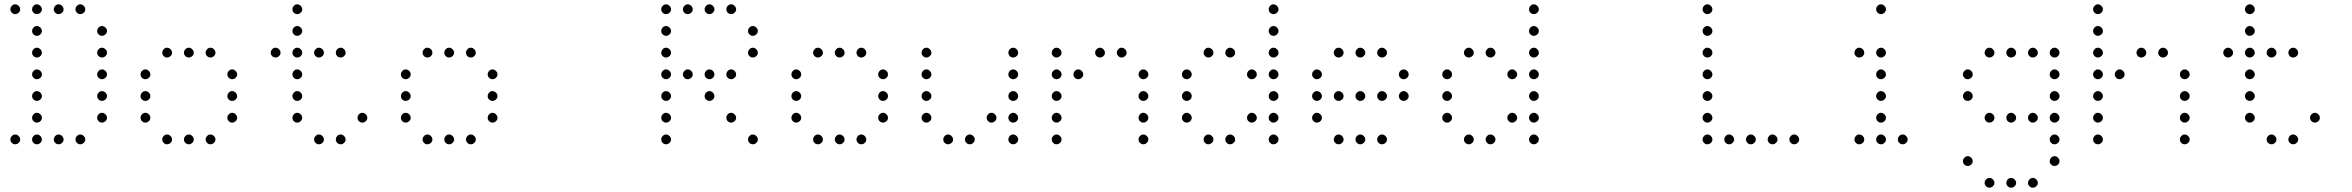

<svg xmlns="http://www.w3.org/2000/svg" viewBox="-20 -693 10840 885"><path d="M49 -673Q41 -673 34.5 -666Q28 -659 28 -651V-649Q28 -641 34.5 -634.5Q41 -628 49 -628H51Q59 -628 66 -634.5Q73 -641 73 -649V-651Q73 -659 66 -666Q59 -673 51 -673ZM149 -673Q141 -673 134.5 -666Q128 -659 128 -651V-649Q128 -641 134.5 -634.5Q141 -628 149 -628H151Q159 -628 166 -634.5Q173 -641 173 -649V-651Q173 -659 166 -666Q159 -673 151 -673ZM249 -673Q241 -673 234.5 -666Q228 -659 228 -651V-649Q228 -641 234.5 -634.5Q241 -628 249 -628H251Q259 -628 266 -634.5Q273 -641 273 -649V-651Q273 -659 266 -666Q259 -673 251 -673ZM349 -673Q341 -673 334.5 -666Q328 -659 328 -651V-649Q328 -641 334.5 -634.5Q341 -628 349 -628H351Q359 -628 366 -634.5Q373 -641 373 -649V-651Q373 -659 366 -666Q359 -673 351 -673ZM149 -573Q141 -573 134.5 -566Q128 -559 128 -551V-549Q128 -541 134.5 -534.5Q141 -528 149 -528H151Q159 -528 166 -534.5Q173 -541 173 -549V-551Q173 -559 166 -566Q159 -573 151 -573ZM449 -573Q441 -573 434.5 -566Q428 -559 428 -551V-549Q428 -541 434.5 -534.5Q441 -528 449 -528H451Q459 -528 466 -534.5Q473 -541 473 -549V-551Q473 -559 466 -566Q459 -573 451 -573ZM149 -473Q141 -473 134.5 -466Q128 -459 128 -451V-449Q128 -441 134.5 -434.5Q141 -428 149 -428H151Q159 -428 166 -434.5Q173 -441 173 -449V-451Q173 -459 166 -466Q159 -473 151 -473ZM449 -473Q441 -473 434.5 -466Q428 -459 428 -451V-449Q428 -441 434.5 -434.5Q441 -428 449 -428H451Q459 -428 466 -434.5Q473 -441 473 -449V-451Q473 -459 466 -466Q459 -473 451 -473ZM149 -373Q141 -373 134.5 -366Q128 -359 128 -351V-349Q128 -341 134.5 -334.5Q141 -328 149 -328H151Q159 -328 166 -334.5Q173 -341 173 -349V-351Q173 -359 166 -366Q159 -373 151 -373ZM449 -373Q441 -373 434.5 -366Q428 -359 428 -351V-349Q428 -341 434.5 -334.5Q441 -328 449 -328H451Q459 -328 466 -334.5Q473 -341 473 -349V-351Q473 -359 466 -366Q459 -373 451 -373ZM149 -273Q141 -273 134.5 -266Q128 -259 128 -251V-249Q128 -241 134.5 -234.5Q141 -228 149 -228H151Q159 -228 166 -234.5Q173 -241 173 -249V-251Q173 -259 166 -266Q159 -273 151 -273ZM449 -273Q441 -273 434.5 -266Q428 -259 428 -251V-249Q428 -241 434.5 -234.5Q441 -228 449 -228H451Q459 -228 466 -234.5Q473 -241 473 -249V-251Q473 -259 466 -266Q459 -273 451 -273ZM149 -173Q141 -173 134.5 -166Q128 -159 128 -151V-149Q128 -141 134.5 -134.5Q141 -128 149 -128H151Q159 -128 166 -134.5Q173 -141 173 -149V-151Q173 -159 166 -166Q159 -173 151 -173ZM449 -173Q441 -173 434.5 -166Q428 -159 428 -151V-149Q428 -141 434.5 -134.5Q441 -128 449 -128H451Q459 -128 466 -134.5Q473 -141 473 -149V-151Q473 -159 466 -166Q459 -173 451 -173ZM49 -73Q41 -73 34.5 -66Q28 -59 28 -51V-49Q28 -41 34.5 -34.5Q41 -28 49 -28H51Q59 -28 66 -34.5Q73 -41 73 -49V-51Q73 -59 66 -66Q59 -73 51 -73ZM149 -73Q141 -73 134.5 -66Q128 -59 128 -51V-49Q128 -41 134.5 -34.5Q141 -28 149 -28H151Q159 -28 166 -34.5Q173 -41 173 -49V-51Q173 -59 166 -66Q159 -73 151 -73ZM249 -73Q241 -73 234.5 -66Q228 -59 228 -51V-49Q228 -41 234.5 -34.5Q241 -28 249 -28H251Q259 -28 266 -34.5Q273 -41 273 -49V-51Q273 -59 266 -66Q259 -73 251 -73ZM349 -73Q341 -73 334.5 -66Q328 -59 328 -51V-49Q328 -41 334.5 -34.5Q341 -28 349 -28H351Q359 -28 366 -34.5Q373 -41 373 -49V-51Q373 -59 366 -66Q359 -73 351 -73Z M749 -473Q741 -473 734.5 -466Q728 -459 728 -451V-449Q728 -441 734.5 -434.5Q741 -428 749 -428H751Q759 -428 766 -434.5Q773 -441 773 -449V-451Q773 -459 766 -466Q759 -473 751 -473ZM849 -473Q841 -473 834.5 -466Q828 -459 828 -451V-449Q828 -441 834.5 -434.5Q841 -428 849 -428H851Q859 -428 866 -434.5Q873 -441 873 -449V-451Q873 -459 866 -466Q859 -473 851 -473ZM949 -473Q941 -473 934.5 -466Q928 -459 928 -451V-449Q928 -441 934.5 -434.5Q941 -428 949 -428H951Q959 -428 966 -434.5Q973 -441 973 -449V-451Q973 -459 966 -466Q959 -473 951 -473ZM649 -373Q641 -373 634.5 -366Q628 -359 628 -351V-349Q628 -341 634.5 -334.5Q641 -328 649 -328H651Q659 -328 666 -334.5Q673 -341 673 -349V-351Q673 -359 666 -366Q659 -373 651 -373ZM1049 -373Q1041 -373 1034.5 -366Q1028 -359 1028 -351V-349Q1028 -341 1034.5 -334.5Q1041 -328 1049 -328H1051Q1059 -328 1066 -334.5Q1073 -341 1073 -349V-351Q1073 -359 1066 -366Q1059 -373 1051 -373ZM649 -273Q641 -273 634.5 -266Q628 -259 628 -251V-249Q628 -241 634.5 -234.5Q641 -228 649 -228H651Q659 -228 666 -234.5Q673 -241 673 -249V-251Q673 -259 666 -266Q659 -273 651 -273ZM1049 -273Q1041 -273 1034.5 -266Q1028 -259 1028 -251V-249Q1028 -241 1034.5 -234.5Q1041 -228 1049 -228H1051Q1059 -228 1066 -234.5Q1073 -241 1073 -249V-251Q1073 -259 1066 -266Q1059 -273 1051 -273ZM649 -173Q641 -173 634.5 -166Q628 -159 628 -151V-149Q628 -141 634.5 -134.5Q641 -128 649 -128H651Q659 -128 666 -134.5Q673 -141 673 -149V-151Q673 -159 666 -166Q659 -173 651 -173ZM1049 -173Q1041 -173 1034.5 -166Q1028 -159 1028 -151V-149Q1028 -141 1034.5 -134.5Q1041 -128 1049 -128H1051Q1059 -128 1066 -134.5Q1073 -141 1073 -149V-151Q1073 -159 1066 -166Q1059 -173 1051 -173ZM749 -73Q741 -73 734.5 -66Q728 -59 728 -51V-49Q728 -41 734.5 -34.5Q741 -28 749 -28H751Q759 -28 766 -34.5Q773 -41 773 -49V-51Q773 -59 766 -66Q759 -73 751 -73ZM849 -73Q841 -73 834.5 -66Q828 -59 828 -51V-49Q828 -41 834.5 -34.5Q841 -28 849 -28H851Q859 -28 866 -34.5Q873 -41 873 -49V-51Q873 -59 866 -66Q859 -73 851 -73ZM949 -73Q941 -73 934.5 -66Q928 -59 928 -51V-49Q928 -41 934.5 -34.5Q941 -28 949 -28H951Q959 -28 966 -34.5Q973 -41 973 -49V-51Q973 -59 966 -66Q959 -73 951 -73Z M1349 -673Q1341 -673 1334.5 -666Q1328 -659 1328 -651V-649Q1328 -641 1334.5 -634.5Q1341 -628 1349 -628H1351Q1359 -628 1366 -634.5Q1373 -641 1373 -649V-651Q1373 -659 1366 -666Q1359 -673 1351 -673ZM1349 -573Q1341 -573 1334.5 -566Q1328 -559 1328 -551V-549Q1328 -541 1334.5 -534.5Q1341 -528 1349 -528H1351Q1359 -528 1366 -534.5Q1373 -541 1373 -549V-551Q1373 -559 1366 -566Q1359 -573 1351 -573ZM1249 -473Q1241 -473 1234.5 -466Q1228 -459 1228 -451V-449Q1228 -441 1234.5 -434.5Q1241 -428 1249 -428H1251Q1259 -428 1266 -434.5Q1273 -441 1273 -449V-451Q1273 -459 1266 -466Q1259 -473 1251 -473ZM1349 -473Q1341 -473 1334.5 -466Q1328 -459 1328 -451V-449Q1328 -441 1334.5 -434.5Q1341 -428 1349 -428H1351Q1359 -428 1366 -434.5Q1373 -441 1373 -449V-451Q1373 -459 1366 -466Q1359 -473 1351 -473ZM1449 -473Q1441 -473 1434.5 -466Q1428 -459 1428 -451V-449Q1428 -441 1434.5 -434.5Q1441 -428 1449 -428H1451Q1459 -428 1466 -434.5Q1473 -441 1473 -449V-451Q1473 -459 1466 -466Q1459 -473 1451 -473ZM1549 -473Q1541 -473 1534.5 -466Q1528 -459 1528 -451V-449Q1528 -441 1534.5 -434.5Q1541 -428 1549 -428H1551Q1559 -428 1566 -434.5Q1573 -441 1573 -449V-451Q1573 -459 1566 -466Q1559 -473 1551 -473ZM1349 -373Q1341 -373 1334.5 -366Q1328 -359 1328 -351V-349Q1328 -341 1334.5 -334.5Q1341 -328 1349 -328H1351Q1359 -328 1366 -334.5Q1373 -341 1373 -349V-351Q1373 -359 1366 -366Q1359 -373 1351 -373ZM1349 -273Q1341 -273 1334.5 -266Q1328 -259 1328 -251V-249Q1328 -241 1334.5 -234.5Q1341 -228 1349 -228H1351Q1359 -228 1366 -234.5Q1373 -241 1373 -249V-251Q1373 -259 1366 -266Q1359 -273 1351 -273ZM1349 -173Q1341 -173 1334.5 -166Q1328 -159 1328 -151V-149Q1328 -141 1334.5 -134.5Q1341 -128 1349 -128H1351Q1359 -128 1366 -134.5Q1373 -141 1373 -149V-151Q1373 -159 1366 -166Q1359 -173 1351 -173ZM1649 -173Q1641 -173 1634.5 -166Q1628 -159 1628 -151V-149Q1628 -141 1634.5 -134.5Q1641 -128 1649 -128H1651Q1659 -128 1666 -134.5Q1673 -141 1673 -149V-151Q1673 -159 1666 -166Q1659 -173 1651 -173ZM1449 -73Q1441 -73 1434.5 -66Q1428 -59 1428 -51V-49Q1428 -41 1434.5 -34.5Q1441 -28 1449 -28H1451Q1459 -28 1466 -34.5Q1473 -41 1473 -49V-51Q1473 -59 1466 -66Q1459 -73 1451 -73ZM1549 -73Q1541 -73 1534.5 -66Q1528 -59 1528 -51V-49Q1528 -41 1534.5 -34.5Q1541 -28 1549 -28H1551Q1559 -28 1566 -34.5Q1573 -41 1573 -49V-51Q1573 -59 1566 -66Q1559 -73 1551 -73Z M1949 -473Q1941 -473 1934.5 -466Q1928 -459 1928 -451V-449Q1928 -441 1934.5 -434.5Q1941 -428 1949 -428H1951Q1959 -428 1966 -434.5Q1973 -441 1973 -449V-451Q1973 -459 1966 -466Q1959 -473 1951 -473ZM2049 -473Q2041 -473 2034.5 -466Q2028 -459 2028 -451V-449Q2028 -441 2034.5 -434.5Q2041 -428 2049 -428H2051Q2059 -428 2066 -434.5Q2073 -441 2073 -449V-451Q2073 -459 2066 -466Q2059 -473 2051 -473ZM2149 -473Q2141 -473 2134.5 -466Q2128 -459 2128 -451V-449Q2128 -441 2134.5 -434.5Q2141 -428 2149 -428H2151Q2159 -428 2166 -434.5Q2173 -441 2173 -449V-451Q2173 -459 2166 -466Q2159 -473 2151 -473ZM1849 -373Q1841 -373 1834.5 -366Q1828 -359 1828 -351V-349Q1828 -341 1834.5 -334.5Q1841 -328 1849 -328H1851Q1859 -328 1866 -334.5Q1873 -341 1873 -349V-351Q1873 -359 1866 -366Q1859 -373 1851 -373ZM2249 -373Q2241 -373 2234.5 -366Q2228 -359 2228 -351V-349Q2228 -341 2234.5 -334.5Q2241 -328 2249 -328H2251Q2259 -328 2266 -334.5Q2273 -341 2273 -349V-351Q2273 -359 2266 -366Q2259 -373 2251 -373ZM1849 -273Q1841 -273 1834.5 -266Q1828 -259 1828 -251V-249Q1828 -241 1834.5 -234.5Q1841 -228 1849 -228H1851Q1859 -228 1866 -234.5Q1873 -241 1873 -249V-251Q1873 -259 1866 -266Q1859 -273 1851 -273ZM2249 -273Q2241 -273 2234.5 -266Q2228 -259 2228 -251V-249Q2228 -241 2234.5 -234.5Q2241 -228 2249 -228H2251Q2259 -228 2266 -234.5Q2273 -241 2273 -249V-251Q2273 -259 2266 -266Q2259 -273 2251 -273ZM1849 -173Q1841 -173 1834.5 -166Q1828 -159 1828 -151V-149Q1828 -141 1834.5 -134.5Q1841 -128 1849 -128H1851Q1859 -128 1866 -134.5Q1873 -141 1873 -149V-151Q1873 -159 1866 -166Q1859 -173 1851 -173ZM2249 -173Q2241 -173 2234.5 -166Q2228 -159 2228 -151V-149Q2228 -141 2234.5 -134.5Q2241 -128 2249 -128H2251Q2259 -128 2266 -134.5Q2273 -141 2273 -149V-151Q2273 -159 2266 -166Q2259 -173 2251 -173ZM1949 -73Q1941 -73 1934.5 -66Q1928 -59 1928 -51V-49Q1928 -41 1934.5 -34.5Q1941 -28 1949 -28H1951Q1959 -28 1966 -34.5Q1973 -41 1973 -49V-51Q1973 -59 1966 -66Q1959 -73 1951 -73ZM2049 -73Q2041 -73 2034.5 -66Q2028 -59 2028 -51V-49Q2028 -41 2034.5 -34.5Q2041 -28 2049 -28H2051Q2059 -28 2066 -34.5Q2073 -41 2073 -49V-51Q2073 -59 2066 -66Q2059 -73 2051 -73ZM2149 -73Q2141 -73 2134.5 -66Q2128 -59 2128 -51V-49Q2128 -41 2134.5 -34.5Q2141 -28 2149 -28H2151Q2159 -28 2166 -34.5Q2173 -41 2173 -49V-51Q2173 -59 2166 -66Q2159 -73 2151 -73Z M3049 -673Q3041 -673 3034.5 -666Q3028 -659 3028 -651V-649Q3028 -641 3034.5 -634.5Q3041 -628 3049 -628H3051Q3059 -628 3066 -634.5Q3073 -641 3073 -649V-651Q3073 -659 3066 -666Q3059 -673 3051 -673ZM3149 -673Q3141 -673 3134.5 -666Q3128 -659 3128 -651V-649Q3128 -641 3134.5 -634.5Q3141 -628 3149 -628H3151Q3159 -628 3166 -634.5Q3173 -641 3173 -649V-651Q3173 -659 3166 -666Q3159 -673 3151 -673ZM3249 -673Q3241 -673 3234.5 -666Q3228 -659 3228 -651V-649Q3228 -641 3234.5 -634.5Q3241 -628 3249 -628H3251Q3259 -628 3266 -634.5Q3273 -641 3273 -649V-651Q3273 -659 3266 -666Q3259 -673 3251 -673ZM3349 -673Q3341 -673 3334.5 -666Q3328 -659 3328 -651V-649Q3328 -641 3334.5 -634.5Q3341 -628 3349 -628H3351Q3359 -628 3366 -634.5Q3373 -641 3373 -649V-651Q3373 -659 3366 -666Q3359 -673 3351 -673ZM3049 -573Q3041 -573 3034.5 -566Q3028 -559 3028 -551V-549Q3028 -541 3034.5 -534.5Q3041 -528 3049 -528H3051Q3059 -528 3066 -534.5Q3073 -541 3073 -549V-551Q3073 -559 3066 -566Q3059 -573 3051 -573ZM3449 -573Q3441 -573 3434.5 -566Q3428 -559 3428 -551V-549Q3428 -541 3434.5 -534.5Q3441 -528 3449 -528H3451Q3459 -528 3466 -534.5Q3473 -541 3473 -549V-551Q3473 -559 3466 -566Q3459 -573 3451 -573ZM3049 -473Q3041 -473 3034.5 -466Q3028 -459 3028 -451V-449Q3028 -441 3034.5 -434.5Q3041 -428 3049 -428H3051Q3059 -428 3066 -434.5Q3073 -441 3073 -449V-451Q3073 -459 3066 -466Q3059 -473 3051 -473ZM3449 -473Q3441 -473 3434.5 -466Q3428 -459 3428 -451V-449Q3428 -441 3434.5 -434.5Q3441 -428 3449 -428H3451Q3459 -428 3466 -434.5Q3473 -441 3473 -449V-451Q3473 -459 3466 -466Q3459 -473 3451 -473ZM3049 -373Q3041 -373 3034.5 -366Q3028 -359 3028 -351V-349Q3028 -341 3034.5 -334.5Q3041 -328 3049 -328H3051Q3059 -328 3066 -334.5Q3073 -341 3073 -349V-351Q3073 -359 3066 -366Q3059 -373 3051 -373ZM3149 -373Q3141 -373 3134.5 -366Q3128 -359 3128 -351V-349Q3128 -341 3134.5 -334.5Q3141 -328 3149 -328H3151Q3159 -328 3166 -334.5Q3173 -341 3173 -349V-351Q3173 -359 3166 -366Q3159 -373 3151 -373ZM3249 -373Q3241 -373 3234.5 -366Q3228 -359 3228 -351V-349Q3228 -341 3234.5 -334.5Q3241 -328 3249 -328H3251Q3259 -328 3266 -334.5Q3273 -341 3273 -349V-351Q3273 -359 3266 -366Q3259 -373 3251 -373ZM3349 -373Q3341 -373 3334.5 -366Q3328 -359 3328 -351V-349Q3328 -341 3334.5 -334.5Q3341 -328 3349 -328H3351Q3359 -328 3366 -334.5Q3373 -341 3373 -349V-351Q3373 -359 3366 -366Q3359 -373 3351 -373ZM3049 -273Q3041 -273 3034.5 -266Q3028 -259 3028 -251V-249Q3028 -241 3034.5 -234.5Q3041 -228 3049 -228H3051Q3059 -228 3066 -234.5Q3073 -241 3073 -249V-251Q3073 -259 3066 -266Q3059 -273 3051 -273ZM3249 -273Q3241 -273 3234.5 -266Q3228 -259 3228 -251V-249Q3228 -241 3234.5 -234.5Q3241 -228 3249 -228H3251Q3259 -228 3266 -234.5Q3273 -241 3273 -249V-251Q3273 -259 3266 -266Q3259 -273 3251 -273ZM3049 -173Q3041 -173 3034.5 -166Q3028 -159 3028 -151V-149Q3028 -141 3034.5 -134.5Q3041 -128 3049 -128H3051Q3059 -128 3066 -134.5Q3073 -141 3073 -149V-151Q3073 -159 3066 -166Q3059 -173 3051 -173ZM3349 -173Q3341 -173 3334.5 -166Q3328 -159 3328 -151V-149Q3328 -141 3334.5 -134.5Q3341 -128 3349 -128H3351Q3359 -128 3366 -134.5Q3373 -141 3373 -149V-151Q3373 -159 3366 -166Q3359 -173 3351 -173ZM3049 -73Q3041 -73 3034.5 -66Q3028 -59 3028 -51V-49Q3028 -41 3034.5 -34.5Q3041 -28 3049 -28H3051Q3059 -28 3066 -34.5Q3073 -41 3073 -49V-51Q3073 -59 3066 -66Q3059 -73 3051 -73ZM3449 -73Q3441 -73 3434.5 -66Q3428 -59 3428 -51V-49Q3428 -41 3434.5 -34.5Q3441 -28 3449 -28H3451Q3459 -28 3466 -34.5Q3473 -41 3473 -49V-51Q3473 -59 3466 -66Q3459 -73 3451 -73Z M3749 -473Q3741 -473 3734.5 -466Q3728 -459 3728 -451V-449Q3728 -441 3734.5 -434.5Q3741 -428 3749 -428H3751Q3759 -428 3766 -434.5Q3773 -441 3773 -449V-451Q3773 -459 3766 -466Q3759 -473 3751 -473ZM3849 -473Q3841 -473 3834.5 -466Q3828 -459 3828 -451V-449Q3828 -441 3834.5 -434.5Q3841 -428 3849 -428H3851Q3859 -428 3866 -434.5Q3873 -441 3873 -449V-451Q3873 -459 3866 -466Q3859 -473 3851 -473ZM3949 -473Q3941 -473 3934.5 -466Q3928 -459 3928 -451V-449Q3928 -441 3934.5 -434.5Q3941 -428 3949 -428H3951Q3959 -428 3966 -434.5Q3973 -441 3973 -449V-451Q3973 -459 3966 -466Q3959 -473 3951 -473ZM3649 -373Q3641 -373 3634.5 -366Q3628 -359 3628 -351V-349Q3628 -341 3634.5 -334.5Q3641 -328 3649 -328H3651Q3659 -328 3666 -334.5Q3673 -341 3673 -349V-351Q3673 -359 3666 -366Q3659 -373 3651 -373ZM4049 -373Q4041 -373 4034.5 -366Q4028 -359 4028 -351V-349Q4028 -341 4034.5 -334.5Q4041 -328 4049 -328H4051Q4059 -328 4066 -334.5Q4073 -341 4073 -349V-351Q4073 -359 4066 -366Q4059 -373 4051 -373ZM3649 -273Q3641 -273 3634.5 -266Q3628 -259 3628 -251V-249Q3628 -241 3634.5 -234.5Q3641 -228 3649 -228H3651Q3659 -228 3666 -234.5Q3673 -241 3673 -249V-251Q3673 -259 3666 -266Q3659 -273 3651 -273ZM4049 -273Q4041 -273 4034.5 -266Q4028 -259 4028 -251V-249Q4028 -241 4034.5 -234.5Q4041 -228 4049 -228H4051Q4059 -228 4066 -234.5Q4073 -241 4073 -249V-251Q4073 -259 4066 -266Q4059 -273 4051 -273ZM3649 -173Q3641 -173 3634.5 -166Q3628 -159 3628 -151V-149Q3628 -141 3634.5 -134.5Q3641 -128 3649 -128H3651Q3659 -128 3666 -134.5Q3673 -141 3673 -149V-151Q3673 -159 3666 -166Q3659 -173 3651 -173ZM4049 -173Q4041 -173 4034.5 -166Q4028 -159 4028 -151V-149Q4028 -141 4034.5 -134.5Q4041 -128 4049 -128H4051Q4059 -128 4066 -134.5Q4073 -141 4073 -149V-151Q4073 -159 4066 -166Q4059 -173 4051 -173ZM3749 -73Q3741 -73 3734.5 -66Q3728 -59 3728 -51V-49Q3728 -41 3734.5 -34.5Q3741 -28 3749 -28H3751Q3759 -28 3766 -34.5Q3773 -41 3773 -49V-51Q3773 -59 3766 -66Q3759 -73 3751 -73ZM3849 -73Q3841 -73 3834.5 -66Q3828 -59 3828 -51V-49Q3828 -41 3834.5 -34.5Q3841 -28 3849 -28H3851Q3859 -28 3866 -34.5Q3873 -41 3873 -49V-51Q3873 -59 3866 -66Q3859 -73 3851 -73ZM3949 -73Q3941 -73 3934.5 -66Q3928 -59 3928 -51V-49Q3928 -41 3934.5 -34.5Q3941 -28 3949 -28H3951Q3959 -28 3966 -34.5Q3973 -41 3973 -49V-51Q3973 -59 3966 -66Q3959 -73 3951 -73Z M4249 -473Q4241 -473 4234.5 -466Q4228 -459 4228 -451V-449Q4228 -441 4234.5 -434.5Q4241 -428 4249 -428H4251Q4259 -428 4266 -434.5Q4273 -441 4273 -449V-451Q4273 -459 4266 -466Q4259 -473 4251 -473ZM4649 -473Q4641 -473 4634.5 -466Q4628 -459 4628 -451V-449Q4628 -441 4634.5 -434.5Q4641 -428 4649 -428H4651Q4659 -428 4666 -434.5Q4673 -441 4673 -449V-451Q4673 -459 4666 -466Q4659 -473 4651 -473ZM4249 -373Q4241 -373 4234.5 -366Q4228 -359 4228 -351V-349Q4228 -341 4234.5 -334.5Q4241 -328 4249 -328H4251Q4259 -328 4266 -334.5Q4273 -341 4273 -349V-351Q4273 -359 4266 -366Q4259 -373 4251 -373ZM4649 -373Q4641 -373 4634.5 -366Q4628 -359 4628 -351V-349Q4628 -341 4634.5 -334.5Q4641 -328 4649 -328H4651Q4659 -328 4666 -334.5Q4673 -341 4673 -349V-351Q4673 -359 4666 -366Q4659 -373 4651 -373ZM4249 -273Q4241 -273 4234.5 -266Q4228 -259 4228 -251V-249Q4228 -241 4234.5 -234.5Q4241 -228 4249 -228H4251Q4259 -228 4266 -234.5Q4273 -241 4273 -249V-251Q4273 -259 4266 -266Q4259 -273 4251 -273ZM4649 -273Q4641 -273 4634.5 -266Q4628 -259 4628 -251V-249Q4628 -241 4634.5 -234.5Q4641 -228 4649 -228H4651Q4659 -228 4666 -234.5Q4673 -241 4673 -249V-251Q4673 -259 4666 -266Q4659 -273 4651 -273ZM4249 -173Q4241 -173 4234.5 -166Q4228 -159 4228 -151V-149Q4228 -141 4234.5 -134.5Q4241 -128 4249 -128H4251Q4259 -128 4266 -134.5Q4273 -141 4273 -149V-151Q4273 -159 4266 -166Q4259 -173 4251 -173ZM4549 -173Q4541 -173 4534.5 -166Q4528 -159 4528 -151V-149Q4528 -141 4534.5 -134.5Q4541 -128 4549 -128H4551Q4559 -128 4566 -134.5Q4573 -141 4573 -149V-151Q4573 -159 4566 -166Q4559 -173 4551 -173ZM4649 -173Q4641 -173 4634.5 -166Q4628 -159 4628 -151V-149Q4628 -141 4634.5 -134.5Q4641 -128 4649 -128H4651Q4659 -128 4666 -134.5Q4673 -141 4673 -149V-151Q4673 -159 4666 -166Q4659 -173 4651 -173ZM4349 -73Q4341 -73 4334.5 -66Q4328 -59 4328 -51V-49Q4328 -41 4334.5 -34.5Q4341 -28 4349 -28H4351Q4359 -28 4366 -34.5Q4373 -41 4373 -49V-51Q4373 -59 4366 -66Q4359 -73 4351 -73ZM4449 -73Q4441 -73 4434.5 -66Q4428 -59 4428 -51V-49Q4428 -41 4434.5 -34.5Q4441 -28 4449 -28H4451Q4459 -28 4466 -34.5Q4473 -41 4473 -49V-51Q4473 -59 4466 -66Q4459 -73 4451 -73ZM4649 -73Q4641 -73 4634.5 -66Q4628 -59 4628 -51V-49Q4628 -41 4634.5 -34.5Q4641 -28 4649 -28H4651Q4659 -28 4666 -34.5Q4673 -41 4673 -49V-51Q4673 -59 4666 -66Q4659 -73 4651 -73Z M4849 -473Q4841 -473 4834.5 -466Q4828 -459 4828 -451V-449Q4828 -441 4834.5 -434.5Q4841 -428 4849 -428H4851Q4859 -428 4866 -434.5Q4873 -441 4873 -449V-451Q4873 -459 4866 -466Q4859 -473 4851 -473ZM5049 -473Q5041 -473 5034.5 -466Q5028 -459 5028 -451V-449Q5028 -441 5034.5 -434.5Q5041 -428 5049 -428H5051Q5059 -428 5066 -434.5Q5073 -441 5073 -449V-451Q5073 -459 5066 -466Q5059 -473 5051 -473ZM5149 -473Q5141 -473 5134.5 -466Q5128 -459 5128 -451V-449Q5128 -441 5134.5 -434.5Q5141 -428 5149 -428H5151Q5159 -428 5166 -434.5Q5173 -441 5173 -449V-451Q5173 -459 5166 -466Q5159 -473 5151 -473ZM4849 -373Q4841 -373 4834.5 -366Q4828 -359 4828 -351V-349Q4828 -341 4834.5 -334.5Q4841 -328 4849 -328H4851Q4859 -328 4866 -334.5Q4873 -341 4873 -349V-351Q4873 -359 4866 -366Q4859 -373 4851 -373ZM4949 -373Q4941 -373 4934.5 -366Q4928 -359 4928 -351V-349Q4928 -341 4934.5 -334.5Q4941 -328 4949 -328H4951Q4959 -328 4966 -334.5Q4973 -341 4973 -349V-351Q4973 -359 4966 -366Q4959 -373 4951 -373ZM5249 -373Q5241 -373 5234.5 -366Q5228 -359 5228 -351V-349Q5228 -341 5234.5 -334.5Q5241 -328 5249 -328H5251Q5259 -328 5266 -334.5Q5273 -341 5273 -349V-351Q5273 -359 5266 -366Q5259 -373 5251 -373ZM4849 -273Q4841 -273 4834.5 -266Q4828 -259 4828 -251V-249Q4828 -241 4834.5 -234.5Q4841 -228 4849 -228H4851Q4859 -228 4866 -234.5Q4873 -241 4873 -249V-251Q4873 -259 4866 -266Q4859 -273 4851 -273ZM5249 -273Q5241 -273 5234.5 -266Q5228 -259 5228 -251V-249Q5228 -241 5234.5 -234.5Q5241 -228 5249 -228H5251Q5259 -228 5266 -234.5Q5273 -241 5273 -249V-251Q5273 -259 5266 -266Q5259 -273 5251 -273ZM4849 -173Q4841 -173 4834.5 -166Q4828 -159 4828 -151V-149Q4828 -141 4834.5 -134.5Q4841 -128 4849 -128H4851Q4859 -128 4866 -134.5Q4873 -141 4873 -149V-151Q4873 -159 4866 -166Q4859 -173 4851 -173ZM5249 -173Q5241 -173 5234.5 -166Q5228 -159 5228 -151V-149Q5228 -141 5234.5 -134.5Q5241 -128 5249 -128H5251Q5259 -128 5266 -134.5Q5273 -141 5273 -149V-151Q5273 -159 5266 -166Q5259 -173 5251 -173ZM4849 -73Q4841 -73 4834.5 -66Q4828 -59 4828 -51V-49Q4828 -41 4834.5 -34.5Q4841 -28 4849 -28H4851Q4859 -28 4866 -34.5Q4873 -41 4873 -49V-51Q4873 -59 4866 -66Q4859 -73 4851 -73ZM5249 -73Q5241 -73 5234.5 -66Q5228 -59 5228 -51V-49Q5228 -41 5234.5 -34.5Q5241 -28 5249 -28H5251Q5259 -28 5266 -34.5Q5273 -41 5273 -49V-51Q5273 -59 5266 -66Q5259 -73 5251 -73Z M5849 -673Q5841 -673 5834.5 -666Q5828 -659 5828 -651V-649Q5828 -641 5834.5 -634.5Q5841 -628 5849 -628H5851Q5859 -628 5866 -634.5Q5873 -641 5873 -649V-651Q5873 -659 5866 -666Q5859 -673 5851 -673ZM5849 -573Q5841 -573 5834.5 -566Q5828 -559 5828 -551V-549Q5828 -541 5834.5 -534.5Q5841 -528 5849 -528H5851Q5859 -528 5866 -534.5Q5873 -541 5873 -549V-551Q5873 -559 5866 -566Q5859 -573 5851 -573ZM5549 -473Q5541 -473 5534.5 -466Q5528 -459 5528 -451V-449Q5528 -441 5534.5 -434.5Q5541 -428 5549 -428H5551Q5559 -428 5566 -434.5Q5573 -441 5573 -449V-451Q5573 -459 5566 -466Q5559 -473 5551 -473ZM5649 -473Q5641 -473 5634.5 -466Q5628 -459 5628 -451V-449Q5628 -441 5634.5 -434.5Q5641 -428 5649 -428H5651Q5659 -428 5666 -434.5Q5673 -441 5673 -449V-451Q5673 -459 5666 -466Q5659 -473 5651 -473ZM5849 -473Q5841 -473 5834.5 -466Q5828 -459 5828 -451V-449Q5828 -441 5834.5 -434.5Q5841 -428 5849 -428H5851Q5859 -428 5866 -434.5Q5873 -441 5873 -449V-451Q5873 -459 5866 -466Q5859 -473 5851 -473ZM5449 -373Q5441 -373 5434.5 -366Q5428 -359 5428 -351V-349Q5428 -341 5434.5 -334.5Q5441 -328 5449 -328H5451Q5459 -328 5466 -334.5Q5473 -341 5473 -349V-351Q5473 -359 5466 -366Q5459 -373 5451 -373ZM5749 -373Q5741 -373 5734.5 -366Q5728 -359 5728 -351V-349Q5728 -341 5734.5 -334.5Q5741 -328 5749 -328H5751Q5759 -328 5766 -334.5Q5773 -341 5773 -349V-351Q5773 -359 5766 -366Q5759 -373 5751 -373ZM5849 -373Q5841 -373 5834.5 -366Q5828 -359 5828 -351V-349Q5828 -341 5834.5 -334.5Q5841 -328 5849 -328H5851Q5859 -328 5866 -334.5Q5873 -341 5873 -349V-351Q5873 -359 5866 -366Q5859 -373 5851 -373ZM5449 -273Q5441 -273 5434.5 -266Q5428 -259 5428 -251V-249Q5428 -241 5434.5 -234.5Q5441 -228 5449 -228H5451Q5459 -228 5466 -234.5Q5473 -241 5473 -249V-251Q5473 -259 5466 -266Q5459 -273 5451 -273ZM5849 -273Q5841 -273 5834.5 -266Q5828 -259 5828 -251V-249Q5828 -241 5834.5 -234.5Q5841 -228 5849 -228H5851Q5859 -228 5866 -234.5Q5873 -241 5873 -249V-251Q5873 -259 5866 -266Q5859 -273 5851 -273ZM5449 -173Q5441 -173 5434.5 -166Q5428 -159 5428 -151V-149Q5428 -141 5434.5 -134.5Q5441 -128 5449 -128H5451Q5459 -128 5466 -134.5Q5473 -141 5473 -149V-151Q5473 -159 5466 -166Q5459 -173 5451 -173ZM5749 -173Q5741 -173 5734.5 -166Q5728 -159 5728 -151V-149Q5728 -141 5734.5 -134.5Q5741 -128 5749 -128H5751Q5759 -128 5766 -134.5Q5773 -141 5773 -149V-151Q5773 -159 5766 -166Q5759 -173 5751 -173ZM5849 -173Q5841 -173 5834.5 -166Q5828 -159 5828 -151V-149Q5828 -141 5834.5 -134.5Q5841 -128 5849 -128H5851Q5859 -128 5866 -134.5Q5873 -141 5873 -149V-151Q5873 -159 5866 -166Q5859 -173 5851 -173ZM5549 -73Q5541 -73 5534.5 -66Q5528 -59 5528 -51V-49Q5528 -41 5534.5 -34.5Q5541 -28 5549 -28H5551Q5559 -28 5566 -34.5Q5573 -41 5573 -49V-51Q5573 -59 5566 -66Q5559 -73 5551 -73ZM5649 -73Q5641 -73 5634.5 -66Q5628 -59 5628 -51V-49Q5628 -41 5634.5 -34.5Q5641 -28 5649 -28H5651Q5659 -28 5666 -34.5Q5673 -41 5673 -49V-51Q5673 -59 5666 -66Q5659 -73 5651 -73ZM5849 -73Q5841 -73 5834.5 -66Q5828 -59 5828 -51V-49Q5828 -41 5834.5 -34.5Q5841 -28 5849 -28H5851Q5859 -28 5866 -34.5Q5873 -41 5873 -49V-51Q5873 -59 5866 -66Q5859 -73 5851 -73Z M6149 -473Q6141 -473 6134.5 -466Q6128 -459 6128 -451V-449Q6128 -441 6134.5 -434.5Q6141 -428 6149 -428H6151Q6159 -428 6166 -434.5Q6173 -441 6173 -449V-451Q6173 -459 6166 -466Q6159 -473 6151 -473ZM6249 -473Q6241 -473 6234.5 -466Q6228 -459 6228 -451V-449Q6228 -441 6234.5 -434.5Q6241 -428 6249 -428H6251Q6259 -428 6266 -434.5Q6273 -441 6273 -449V-451Q6273 -459 6266 -466Q6259 -473 6251 -473ZM6349 -473Q6341 -473 6334.5 -466Q6328 -459 6328 -451V-449Q6328 -441 6334.5 -434.5Q6341 -428 6349 -428H6351Q6359 -428 6366 -434.5Q6373 -441 6373 -449V-451Q6373 -459 6366 -466Q6359 -473 6351 -473ZM6049 -373Q6041 -373 6034.5 -366Q6028 -359 6028 -351V-349Q6028 -341 6034.5 -334.5Q6041 -328 6049 -328H6051Q6059 -328 6066 -334.5Q6073 -341 6073 -349V-351Q6073 -359 6066 -366Q6059 -373 6051 -373ZM6449 -373Q6441 -373 6434.5 -366Q6428 -359 6428 -351V-349Q6428 -341 6434.5 -334.5Q6441 -328 6449 -328H6451Q6459 -328 6466 -334.5Q6473 -341 6473 -349V-351Q6473 -359 6466 -366Q6459 -373 6451 -373ZM6049 -273Q6041 -273 6034.5 -266Q6028 -259 6028 -251V-249Q6028 -241 6034.5 -234.5Q6041 -228 6049 -228H6051Q6059 -228 6066 -234.5Q6073 -241 6073 -249V-251Q6073 -259 6066 -266Q6059 -273 6051 -273ZM6149 -273Q6141 -273 6134.5 -266Q6128 -259 6128 -251V-249Q6128 -241 6134.5 -234.5Q6141 -228 6149 -228H6151Q6159 -228 6166 -234.5Q6173 -241 6173 -249V-251Q6173 -259 6166 -266Q6159 -273 6151 -273ZM6249 -273Q6241 -273 6234.5 -266Q6228 -259 6228 -251V-249Q6228 -241 6234.5 -234.5Q6241 -228 6249 -228H6251Q6259 -228 6266 -234.5Q6273 -241 6273 -249V-251Q6273 -259 6266 -266Q6259 -273 6251 -273ZM6349 -273Q6341 -273 6334.5 -266Q6328 -259 6328 -251V-249Q6328 -241 6334.5 -234.5Q6341 -228 6349 -228H6351Q6359 -228 6366 -234.5Q6373 -241 6373 -249V-251Q6373 -259 6366 -266Q6359 -273 6351 -273ZM6449 -273Q6441 -273 6434.5 -266Q6428 -259 6428 -251V-249Q6428 -241 6434.5 -234.5Q6441 -228 6449 -228H6451Q6459 -228 6466 -234.5Q6473 -241 6473 -249V-251Q6473 -259 6466 -266Q6459 -273 6451 -273ZM6049 -173Q6041 -173 6034.5 -166Q6028 -159 6028 -151V-149Q6028 -141 6034.5 -134.5Q6041 -128 6049 -128H6051Q6059 -128 6066 -134.5Q6073 -141 6073 -149V-151Q6073 -159 6066 -166Q6059 -173 6051 -173ZM6149 -73Q6141 -73 6134.5 -66Q6128 -59 6128 -51V-49Q6128 -41 6134.5 -34.5Q6141 -28 6149 -28H6151Q6159 -28 6166 -34.5Q6173 -41 6173 -49V-51Q6173 -59 6166 -66Q6159 -73 6151 -73ZM6249 -73Q6241 -73 6234.5 -66Q6228 -59 6228 -51V-49Q6228 -41 6234.5 -34.5Q6241 -28 6249 -28H6251Q6259 -28 6266 -34.5Q6273 -41 6273 -49V-51Q6273 -59 6266 -66Q6259 -73 6251 -73ZM6349 -73Q6341 -73 6334.5 -66Q6328 -59 6328 -51V-49Q6328 -41 6334.5 -34.5Q6341 -28 6349 -28H6351Q6359 -28 6366 -34.5Q6373 -41 6373 -49V-51Q6373 -59 6366 -66Q6359 -73 6351 -73Z M7049 -673Q7041 -673 7034.5 -666Q7028 -659 7028 -651V-649Q7028 -641 7034.5 -634.5Q7041 -628 7049 -628H7051Q7059 -628 7066 -634.5Q7073 -641 7073 -649V-651Q7073 -659 7066 -666Q7059 -673 7051 -673ZM7049 -573Q7041 -573 7034.5 -566Q7028 -559 7028 -551V-549Q7028 -541 7034.5 -534.5Q7041 -528 7049 -528H7051Q7059 -528 7066 -534.5Q7073 -541 7073 -549V-551Q7073 -559 7066 -566Q7059 -573 7051 -573ZM6749 -473Q6741 -473 6734.5 -466Q6728 -459 6728 -451V-449Q6728 -441 6734.5 -434.5Q6741 -428 6749 -428H6751Q6759 -428 6766 -434.5Q6773 -441 6773 -449V-451Q6773 -459 6766 -466Q6759 -473 6751 -473ZM6849 -473Q6841 -473 6834.5 -466Q6828 -459 6828 -451V-449Q6828 -441 6834.5 -434.5Q6841 -428 6849 -428H6851Q6859 -428 6866 -434.5Q6873 -441 6873 -449V-451Q6873 -459 6866 -466Q6859 -473 6851 -473ZM7049 -473Q7041 -473 7034.5 -466Q7028 -459 7028 -451V-449Q7028 -441 7034.5 -434.5Q7041 -428 7049 -428H7051Q7059 -428 7066 -434.5Q7073 -441 7073 -449V-451Q7073 -459 7066 -466Q7059 -473 7051 -473ZM6649 -373Q6641 -373 6634.5 -366Q6628 -359 6628 -351V-349Q6628 -341 6634.5 -334.5Q6641 -328 6649 -328H6651Q6659 -328 6666 -334.5Q6673 -341 6673 -349V-351Q6673 -359 6666 -366Q6659 -373 6651 -373ZM6949 -373Q6941 -373 6934.5 -366Q6928 -359 6928 -351V-349Q6928 -341 6934.5 -334.5Q6941 -328 6949 -328H6951Q6959 -328 6966 -334.5Q6973 -341 6973 -349V-351Q6973 -359 6966 -366Q6959 -373 6951 -373ZM7049 -373Q7041 -373 7034.5 -366Q7028 -359 7028 -351V-349Q7028 -341 7034.5 -334.5Q7041 -328 7049 -328H7051Q7059 -328 7066 -334.5Q7073 -341 7073 -349V-351Q7073 -359 7066 -366Q7059 -373 7051 -373ZM6649 -273Q6641 -273 6634.5 -266Q6628 -259 6628 -251V-249Q6628 -241 6634.5 -234.5Q6641 -228 6649 -228H6651Q6659 -228 6666 -234.5Q6673 -241 6673 -249V-251Q6673 -259 6666 -266Q6659 -273 6651 -273ZM7049 -273Q7041 -273 7034.5 -266Q7028 -259 7028 -251V-249Q7028 -241 7034.5 -234.5Q7041 -228 7049 -228H7051Q7059 -228 7066 -234.5Q7073 -241 7073 -249V-251Q7073 -259 7066 -266Q7059 -273 7051 -273ZM6649 -173Q6641 -173 6634.5 -166Q6628 -159 6628 -151V-149Q6628 -141 6634.5 -134.5Q6641 -128 6649 -128H6651Q6659 -128 6666 -134.5Q6673 -141 6673 -149V-151Q6673 -159 6666 -166Q6659 -173 6651 -173ZM6949 -173Q6941 -173 6934.5 -166Q6928 -159 6928 -151V-149Q6928 -141 6934.5 -134.5Q6941 -128 6949 -128H6951Q6959 -128 6966 -134.5Q6973 -141 6973 -149V-151Q6973 -159 6966 -166Q6959 -173 6951 -173ZM7049 -173Q7041 -173 7034.5 -166Q7028 -159 7028 -151V-149Q7028 -141 7034.5 -134.5Q7041 -128 7049 -128H7051Q7059 -128 7066 -134.5Q7073 -141 7073 -149V-151Q7073 -159 7066 -166Q7059 -173 7051 -173ZM6749 -73Q6741 -73 6734.5 -66Q6728 -59 6728 -51V-49Q6728 -41 6734.5 -34.5Q6741 -28 6749 -28H6751Q6759 -28 6766 -34.5Q6773 -41 6773 -49V-51Q6773 -59 6766 -66Q6759 -73 6751 -73ZM6849 -73Q6841 -73 6834.5 -66Q6828 -59 6828 -51V-49Q6828 -41 6834.5 -34.5Q6841 -28 6849 -28H6851Q6859 -28 6866 -34.5Q6873 -41 6873 -49V-51Q6873 -59 6866 -66Q6859 -73 6851 -73ZM7049 -73Q7041 -73 7034.5 -66Q7028 -59 7028 -51V-49Q7028 -41 7034.5 -34.5Q7041 -28 7049 -28H7051Q7059 -28 7066 -34.5Q7073 -41 7073 -49V-51Q7073 -59 7066 -66Q7059 -73 7051 -73Z M7849 -673Q7841 -673 7834.5 -666Q7828 -659 7828 -651V-649Q7828 -641 7834.5 -634.5Q7841 -628 7849 -628H7851Q7859 -628 7866 -634.5Q7873 -641 7873 -649V-651Q7873 -659 7866 -666Q7859 -673 7851 -673ZM7849 -573Q7841 -573 7834.5 -566Q7828 -559 7828 -551V-549Q7828 -541 7834.5 -534.5Q7841 -528 7849 -528H7851Q7859 -528 7866 -534.5Q7873 -541 7873 -549V-551Q7873 -559 7866 -566Q7859 -573 7851 -573ZM7849 -473Q7841 -473 7834.5 -466Q7828 -459 7828 -451V-449Q7828 -441 7834.5 -434.5Q7841 -428 7849 -428H7851Q7859 -428 7866 -434.5Q7873 -441 7873 -449V-451Q7873 -459 7866 -466Q7859 -473 7851 -473ZM7849 -373Q7841 -373 7834.5 -366Q7828 -359 7828 -351V-349Q7828 -341 7834.5 -334.5Q7841 -328 7849 -328H7851Q7859 -328 7866 -334.5Q7873 -341 7873 -349V-351Q7873 -359 7866 -366Q7859 -373 7851 -373ZM7849 -273Q7841 -273 7834.5 -266Q7828 -259 7828 -251V-249Q7828 -241 7834.5 -234.5Q7841 -228 7849 -228H7851Q7859 -228 7866 -234.5Q7873 -241 7873 -249V-251Q7873 -259 7866 -266Q7859 -273 7851 -273ZM7849 -173Q7841 -173 7834.5 -166Q7828 -159 7828 -151V-149Q7828 -141 7834.5 -134.5Q7841 -128 7849 -128H7851Q7859 -128 7866 -134.5Q7873 -141 7873 -149V-151Q7873 -159 7866 -166Q7859 -173 7851 -173ZM7849 -73Q7841 -73 7834.5 -66Q7828 -59 7828 -51V-49Q7828 -41 7834.5 -34.5Q7841 -28 7849 -28H7851Q7859 -28 7866 -34.5Q7873 -41 7873 -49V-51Q7873 -59 7866 -66Q7859 -73 7851 -73ZM7949 -73Q7941 -73 7934.5 -66Q7928 -59 7928 -51V-49Q7928 -41 7934.5 -34.5Q7941 -28 7949 -28H7951Q7959 -28 7966 -34.5Q7973 -41 7973 -49V-51Q7973 -59 7966 -66Q7959 -73 7951 -73ZM8049 -73Q8041 -73 8034.5 -66Q8028 -59 8028 -51V-49Q8028 -41 8034.5 -34.5Q8041 -28 8049 -28H8051Q8059 -28 8066 -34.5Q8073 -41 8073 -49V-51Q8073 -59 8066 -66Q8059 -73 8051 -73ZM8149 -73Q8141 -73 8134.5 -66Q8128 -59 8128 -51V-49Q8128 -41 8134.5 -34.5Q8141 -28 8149 -28H8151Q8159 -28 8166 -34.5Q8173 -41 8173 -49V-51Q8173 -59 8166 -66Q8159 -73 8151 -73ZM8249 -73Q8241 -73 8234.5 -66Q8228 -59 8228 -51V-49Q8228 -41 8234.5 -34.5Q8241 -28 8249 -28H8251Q8259 -28 8266 -34.5Q8273 -41 8273 -49V-51Q8273 -59 8266 -66Q8259 -73 8251 -73Z M8649 -673Q8641 -673 8634.5 -666Q8628 -659 8628 -651V-649Q8628 -641 8634.5 -634.5Q8641 -628 8649 -628H8651Q8659 -628 8666 -634.5Q8673 -641 8673 -649V-651Q8673 -659 8666 -666Q8659 -673 8651 -673ZM8549 -473Q8541 -473 8534.5 -466Q8528 -459 8528 -451V-449Q8528 -441 8534.5 -434.5Q8541 -428 8549 -428H8551Q8559 -428 8566 -434.5Q8573 -441 8573 -449V-451Q8573 -459 8566 -466Q8559 -473 8551 -473ZM8649 -473Q8641 -473 8634.5 -466Q8628 -459 8628 -451V-449Q8628 -441 8634.5 -434.5Q8641 -428 8649 -428H8651Q8659 -428 8666 -434.5Q8673 -441 8673 -449V-451Q8673 -459 8666 -466Q8659 -473 8651 -473ZM8649 -373Q8641 -373 8634.5 -366Q8628 -359 8628 -351V-349Q8628 -341 8634.5 -334.5Q8641 -328 8649 -328H8651Q8659 -328 8666 -334.5Q8673 -341 8673 -349V-351Q8673 -359 8666 -366Q8659 -373 8651 -373ZM8649 -273Q8641 -273 8634.5 -266Q8628 -259 8628 -251V-249Q8628 -241 8634.5 -234.5Q8641 -228 8649 -228H8651Q8659 -228 8666 -234.5Q8673 -241 8673 -249V-251Q8673 -259 8666 -266Q8659 -273 8651 -273ZM8649 -173Q8641 -173 8634.5 -166Q8628 -159 8628 -151V-149Q8628 -141 8634.5 -134.5Q8641 -128 8649 -128H8651Q8659 -128 8666 -134.5Q8673 -141 8673 -149V-151Q8673 -159 8666 -166Q8659 -173 8651 -173ZM8549 -73Q8541 -73 8534.5 -66Q8528 -59 8528 -51V-49Q8528 -41 8534.5 -34.5Q8541 -28 8549 -28H8551Q8559 -28 8566 -34.5Q8573 -41 8573 -49V-51Q8573 -59 8566 -66Q8559 -73 8551 -73ZM8649 -73Q8641 -73 8634.5 -66Q8628 -59 8628 -51V-49Q8628 -41 8634.5 -34.5Q8641 -28 8649 -28H8651Q8659 -28 8666 -34.5Q8673 -41 8673 -49V-51Q8673 -59 8666 -66Q8659 -73 8651 -73ZM8749 -73Q8741 -73 8734.5 -66Q8728 -59 8728 -51V-49Q8728 -41 8734.5 -34.5Q8741 -28 8749 -28H8751Q8759 -28 8766 -34.5Q8773 -41 8773 -49V-51Q8773 -59 8766 -66Q8759 -73 8751 -73Z M9149 -473Q9141 -473 9134.5 -466Q9128 -459 9128 -451V-449Q9128 -441 9134.5 -434.5Q9141 -428 9149 -428H9151Q9159 -428 9166 -434.5Q9173 -441 9173 -449V-451Q9173 -459 9166 -466Q9159 -473 9151 -473ZM9249 -473Q9241 -473 9234.5 -466Q9228 -459 9228 -451V-449Q9228 -441 9234.5 -434.5Q9241 -428 9249 -428H9251Q9259 -428 9266 -434.5Q9273 -441 9273 -449V-451Q9273 -459 9266 -466Q9259 -473 9251 -473ZM9349 -473Q9341 -473 9334.5 -466Q9328 -459 9328 -451V-449Q9328 -441 9334.5 -434.5Q9341 -428 9349 -428H9351Q9359 -428 9366 -434.5Q9373 -441 9373 -449V-451Q9373 -459 9366 -466Q9359 -473 9351 -473ZM9449 -473Q9441 -473 9434.5 -466Q9428 -459 9428 -451V-449Q9428 -441 9434.5 -434.5Q9441 -428 9449 -428H9451Q9459 -428 9466 -434.5Q9473 -441 9473 -449V-451Q9473 -459 9466 -466Q9459 -473 9451 -473ZM9049 -373Q9041 -373 9034.5 -366Q9028 -359 9028 -351V-349Q9028 -341 9034.5 -334.5Q9041 -328 9049 -328H9051Q9059 -328 9066 -334.5Q9073 -341 9073 -349V-351Q9073 -359 9066 -366Q9059 -373 9051 -373ZM9449 -373Q9441 -373 9434.5 -366Q9428 -359 9428 -351V-349Q9428 -341 9434.5 -334.5Q9441 -328 9449 -328H9451Q9459 -328 9466 -334.5Q9473 -341 9473 -349V-351Q9473 -359 9466 -366Q9459 -373 9451 -373ZM9049 -273Q9041 -273 9034.5 -266Q9028 -259 9028 -251V-249Q9028 -241 9034.5 -234.5Q9041 -228 9049 -228H9051Q9059 -228 9066 -234.5Q9073 -241 9073 -249V-251Q9073 -259 9066 -266Q9059 -273 9051 -273ZM9449 -273Q9441 -273 9434.5 -266Q9428 -259 9428 -251V-249Q9428 -241 9434.5 -234.5Q9441 -228 9449 -228H9451Q9459 -228 9466 -234.5Q9473 -241 9473 -249V-251Q9473 -259 9466 -266Q9459 -273 9451 -273ZM9149 -173Q9141 -173 9134.5 -166Q9128 -159 9128 -151V-149Q9128 -141 9134.5 -134.5Q9141 -128 9149 -128H9151Q9159 -128 9166 -134.5Q9173 -141 9173 -149V-151Q9173 -159 9166 -166Q9159 -173 9151 -173ZM9249 -173Q9241 -173 9234.5 -166Q9228 -159 9228 -151V-149Q9228 -141 9234.5 -134.5Q9241 -128 9249 -128H9251Q9259 -128 9266 -134.5Q9273 -141 9273 -149V-151Q9273 -159 9266 -166Q9259 -173 9251 -173ZM9349 -173Q9341 -173 9334.5 -166Q9328 -159 9328 -151V-149Q9328 -141 9334.5 -134.5Q9341 -128 9349 -128H9351Q9359 -128 9366 -134.5Q9373 -141 9373 -149V-151Q9373 -159 9366 -166Q9359 -173 9351 -173ZM9449 -173Q9441 -173 9434.5 -166Q9428 -159 9428 -151V-149Q9428 -141 9434.5 -134.5Q9441 -128 9449 -128H9451Q9459 -128 9466 -134.5Q9473 -141 9473 -149V-151Q9473 -159 9466 -166Q9459 -173 9451 -173ZM9449 -73Q9441 -73 9434.5 -66Q9428 -59 9428 -51V-49Q9428 -41 9434.5 -34.5Q9441 -28 9449 -28H9451Q9459 -28 9466 -34.5Q9473 -41 9473 -49V-51Q9473 -59 9466 -66Q9459 -73 9451 -73ZM9049 27Q9041 27 9034.5 34Q9028 41 9028 49V51Q9028 59 9034.5 65.5Q9041 72 9049 72H9051Q9059 72 9066 65.5Q9073 59 9073 51V49Q9073 41 9066 34Q9059 27 9051 27ZM9449 27Q9441 27 9434.5 34Q9428 41 9428 49V51Q9428 59 9434.5 65.5Q9441 72 9449 72H9451Q9459 72 9466 65.5Q9473 59 9473 51V49Q9473 41 9466 34Q9459 27 9451 27ZM9149 127Q9141 127 9134.5 134Q9128 141 9128 149V151Q9128 159 9134.5 165.5Q9141 172 9149 172H9151Q9159 172 9166 165.5Q9173 159 9173 151V149Q9173 141 9166 134Q9159 127 9151 127ZM9249 127Q9241 127 9234.5 134Q9228 141 9228 149V151Q9228 159 9234.5 165.5Q9241 172 9249 172H9251Q9259 172 9266 165.5Q9273 159 9273 151V149Q9273 141 9266 134Q9259 127 9251 127ZM9349 127Q9341 127 9334.5 134Q9328 141 9328 149V151Q9328 159 9334.5 165.5Q9341 172 9349 172H9351Q9359 172 9366 165.5Q9373 159 9373 151V149Q9373 141 9366 134Q9359 127 9351 127Z M9649 -673Q9641 -673 9634.5 -666Q9628 -659 9628 -651V-649Q9628 -641 9634.5 -634.5Q9641 -628 9649 -628H9651Q9659 -628 9666 -634.5Q9673 -641 9673 -649V-651Q9673 -659 9666 -666Q9659 -673 9651 -673ZM9649 -573Q9641 -573 9634.5 -566Q9628 -559 9628 -551V-549Q9628 -541 9634.5 -534.5Q9641 -528 9649 -528H9651Q9659 -528 9666 -534.5Q9673 -541 9673 -549V-551Q9673 -559 9666 -566Q9659 -573 9651 -573ZM9649 -473Q9641 -473 9634.5 -466Q9628 -459 9628 -451V-449Q9628 -441 9634.5 -434.5Q9641 -428 9649 -428H9651Q9659 -428 9666 -434.5Q9673 -441 9673 -449V-451Q9673 -459 9666 -466Q9659 -473 9651 -473ZM9849 -473Q9841 -473 9834.5 -466Q9828 -459 9828 -451V-449Q9828 -441 9834.5 -434.5Q9841 -428 9849 -428H9851Q9859 -428 9866 -434.5Q9873 -441 9873 -449V-451Q9873 -459 9866 -466Q9859 -473 9851 -473ZM9949 -473Q9941 -473 9934.5 -466Q9928 -459 9928 -451V-449Q9928 -441 9934.5 -434.5Q9941 -428 9949 -428H9951Q9959 -428 9966 -434.5Q9973 -441 9973 -449V-451Q9973 -459 9966 -466Q9959 -473 9951 -473ZM9649 -373Q9641 -373 9634.5 -366Q9628 -359 9628 -351V-349Q9628 -341 9634.5 -334.5Q9641 -328 9649 -328H9651Q9659 -328 9666 -334.5Q9673 -341 9673 -349V-351Q9673 -359 9666 -366Q9659 -373 9651 -373ZM9749 -373Q9741 -373 9734.5 -366Q9728 -359 9728 -351V-349Q9728 -341 9734.5 -334.5Q9741 -328 9749 -328H9751Q9759 -328 9766 -334.5Q9773 -341 9773 -349V-351Q9773 -359 9766 -366Q9759 -373 9751 -373ZM10049 -373Q10041 -373 10034.5 -366Q10028 -359 10028 -351V-349Q10028 -341 10034.5 -334.5Q10041 -328 10049 -328H10051Q10059 -328 10066 -334.5Q10073 -341 10073 -349V-351Q10073 -359 10066 -366Q10059 -373 10051 -373ZM9649 -273Q9641 -273 9634.5 -266Q9628 -259 9628 -251V-249Q9628 -241 9634.5 -234.5Q9641 -228 9649 -228H9651Q9659 -228 9666 -234.5Q9673 -241 9673 -249V-251Q9673 -259 9666 -266Q9659 -273 9651 -273ZM10049 -273Q10041 -273 10034.5 -266Q10028 -259 10028 -251V-249Q10028 -241 10034.5 -234.5Q10041 -228 10049 -228H10051Q10059 -228 10066 -234.5Q10073 -241 10073 -249V-251Q10073 -259 10066 -266Q10059 -273 10051 -273ZM9649 -173Q9641 -173 9634.5 -166Q9628 -159 9628 -151V-149Q9628 -141 9634.5 -134.5Q9641 -128 9649 -128H9651Q9659 -128 9666 -134.5Q9673 -141 9673 -149V-151Q9673 -159 9666 -166Q9659 -173 9651 -173ZM10049 -173Q10041 -173 10034.5 -166Q10028 -159 10028 -151V-149Q10028 -141 10034.5 -134.5Q10041 -128 10049 -128H10051Q10059 -128 10066 -134.5Q10073 -141 10073 -149V-151Q10073 -159 10066 -166Q10059 -173 10051 -173ZM9649 -73Q9641 -73 9634.5 -66Q9628 -59 9628 -51V-49Q9628 -41 9634.5 -34.5Q9641 -28 9649 -28H9651Q9659 -28 9666 -34.5Q9673 -41 9673 -49V-51Q9673 -59 9666 -66Q9659 -73 9651 -73ZM10049 -73Q10041 -73 10034.5 -66Q10028 -59 10028 -51V-49Q10028 -41 10034.5 -34.5Q10041 -28 10049 -28H10051Q10059 -28 10066 -34.5Q10073 -41 10073 -49V-51Q10073 -59 10066 -66Q10059 -73 10051 -73Z M10349 -673Q10341 -673 10334.5 -666Q10328 -659 10328 -651V-649Q10328 -641 10334.5 -634.5Q10341 -628 10349 -628H10351Q10359 -628 10366 -634.5Q10373 -641 10373 -649V-651Q10373 -659 10366 -666Q10359 -673 10351 -673ZM10349 -573Q10341 -573 10334.5 -566Q10328 -559 10328 -551V-549Q10328 -541 10334.5 -534.5Q10341 -528 10349 -528H10351Q10359 -528 10366 -534.5Q10373 -541 10373 -549V-551Q10373 -559 10366 -566Q10359 -573 10351 -573ZM10249 -473Q10241 -473 10234.5 -466Q10228 -459 10228 -451V-449Q10228 -441 10234.5 -434.5Q10241 -428 10249 -428H10251Q10259 -428 10266 -434.5Q10273 -441 10273 -449V-451Q10273 -459 10266 -466Q10259 -473 10251 -473ZM10349 -473Q10341 -473 10334.5 -466Q10328 -459 10328 -451V-449Q10328 -441 10334.5 -434.5Q10341 -428 10349 -428H10351Q10359 -428 10366 -434.5Q10373 -441 10373 -449V-451Q10373 -459 10366 -466Q10359 -473 10351 -473ZM10449 -473Q10441 -473 10434.5 -466Q10428 -459 10428 -451V-449Q10428 -441 10434.5 -434.5Q10441 -428 10449 -428H10451Q10459 -428 10466 -434.5Q10473 -441 10473 -449V-451Q10473 -459 10466 -466Q10459 -473 10451 -473ZM10549 -473Q10541 -473 10534.5 -466Q10528 -459 10528 -451V-449Q10528 -441 10534.5 -434.5Q10541 -428 10549 -428H10551Q10559 -428 10566 -434.5Q10573 -441 10573 -449V-451Q10573 -459 10566 -466Q10559 -473 10551 -473ZM10349 -373Q10341 -373 10334.5 -366Q10328 -359 10328 -351V-349Q10328 -341 10334.5 -334.5Q10341 -328 10349 -328H10351Q10359 -328 10366 -334.5Q10373 -341 10373 -349V-351Q10373 -359 10366 -366Q10359 -373 10351 -373ZM10349 -273Q10341 -273 10334.5 -266Q10328 -259 10328 -251V-249Q10328 -241 10334.5 -234.5Q10341 -228 10349 -228H10351Q10359 -228 10366 -234.5Q10373 -241 10373 -249V-251Q10373 -259 10366 -266Q10359 -273 10351 -273ZM10349 -173Q10341 -173 10334.5 -166Q10328 -159 10328 -151V-149Q10328 -141 10334.5 -134.5Q10341 -128 10349 -128H10351Q10359 -128 10366 -134.5Q10373 -141 10373 -149V-151Q10373 -159 10366 -166Q10359 -173 10351 -173ZM10649 -173Q10641 -173 10634.5 -166Q10628 -159 10628 -151V-149Q10628 -141 10634.5 -134.5Q10641 -128 10649 -128H10651Q10659 -128 10666 -134.5Q10673 -141 10673 -149V-151Q10673 -159 10666 -166Q10659 -173 10651 -173ZM10449 -73Q10441 -73 10434.5 -66Q10428 -59 10428 -51V-49Q10428 -41 10434.5 -34.5Q10441 -28 10449 -28H10451Q10459 -28 10466 -34.5Q10473 -41 10473 -49V-51Q10473 -59 10466 -66Q10459 -73 10451 -73ZM10549 -73Q10541 -73 10534.5 -66Q10528 -59 10528 -51V-49Q10528 -41 10534.5 -34.5Q10541 -28 10549 -28H10551Q10559 -28 10566 -34.5Q10573 -41 10573 -49V-51Q10573 -59 10566 -66Q10559 -73 10551 -73Z"/></svg>

Font: Doto Rounded Light
Style: Regular
Weight: 300
Monospace: yes
Version: Version 1.000